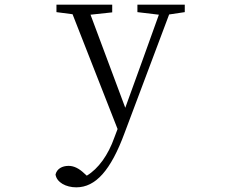

<svg xmlns="http://www.w3.org/2000/svg" viewBox="-20 -532 1040 823"><path d="M569 -480 661 -469 592 -277 517 -70 368 -469 461 -479V-512H222V-480L291 -471L484 21L470 58C444 132 402 191 352 221L342 212C318 189 296 179 274 179C247 179 224 191 218 216C223 250 263 271 307 271C390 271 455 198 514 38L705 -470L772 -480V-512H569Z"/></svg>

Font: Kiri Minchoo Light
Style: Regular
Weight: 300
Designer: Ryoko NISHIZUKA 西塚涼子 (kana & ideographs); Frank Grießhammer (Latin, Greek & Cyrillic);
akenotsuki.com/eyeben/fonts/ (U+
Foundry: Adobe
akenotsuki.com/eyeben/fonts/
Version: Version 4.002;hotconv 1.0.119;makeotfexe 2.5.65604